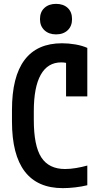

<svg xmlns="http://www.w3.org/2000/svg" viewBox="-20 -964 540 994"><path d="M305 10Q174 10 108 -76.5Q42 -163 42 -335V-395Q42 -567 107 -653.5Q172 -740 301 -740Q335 -740 370 -734Q405 -728 432 -716V-465H322V-697L377 -612Q341 -641 297 -641Q227 -641 191 -577Q155 -513 155 -388V-343Q155 -209 194 -149Q233 -89 317 -89Q343 -89 373.5 -94Q404 -99 432 -107V-5Q404 2 369.5 6Q335 10 305 10ZM270 -786Q233 -786 210 -807.5Q187 -829 187 -865Q187 -902 210 -923Q233 -944 270 -944Q308 -944 330.5 -923Q353 -902 353 -865Q353 -829 330.5 -807.5Q308 -786 270 -786Z"/></svg>

Font: M PLUS 1 Code Medium
Style: Regular
Weight: 500
Designer: Coji Morishita
Foundry: UNDERFOREST DESIGN
Version: Version 1.002